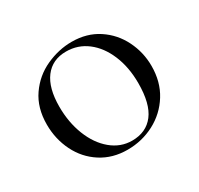

<svg xmlns="http://www.w3.org/2000/svg" viewBox="-98 -518 675 651"><g transform="rotate(-30 239.5 -193.0)"><path d="M36 -198Q36 -263 67.5 -308.5Q99 -354 148.5 -376.5Q198 -399 249 -399Q308 -399 352 -370Q396 -341 419.5 -293.5Q443 -246 443 -193Q443 -131 414 -84.5Q385 -38 336.5 -12.5Q288 13 231 13Q173 13 128.5 -15.5Q84 -44 60 -92.5Q36 -141 36 -198ZM375 -165Q375 -227 354.5 -276Q334 -325 298 -352.5Q262 -380 216 -380Q162 -380 132.5 -341Q103 -302 103 -229Q103 -168 123 -117Q143 -66 179 -36Q215 -6 260 -6Q315 -6 345 -45Q375 -84 375 -165Z"/></g></svg>

Font: Cormorant Infant
Style: Regular
Weight: 400
Designer: Christian Thalmann (Catharsis Fonts)
Foundry: Catharsis Fonts
Version: Version 4.000